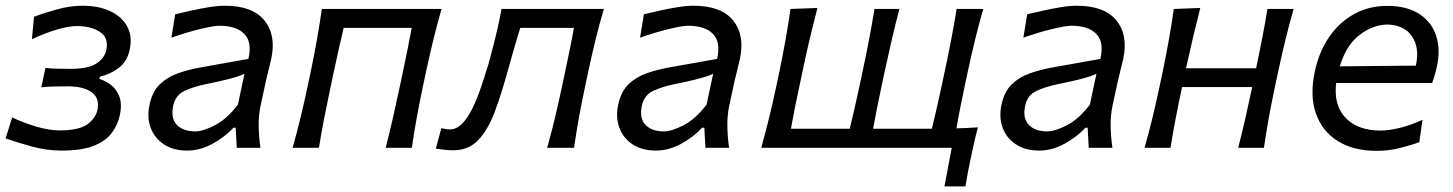

<svg xmlns="http://www.w3.org/2000/svg" viewBox="-20 -528 5191 686"><path d="M199.5 10Q145 10 90 -5.5Q35 -21 0 -33.5L23.5 -108.5Q63 -89.5 109 -75.8Q155 -62 195.5 -62Q266.5 -63 294.5 -85.5Q322.5 -108 328 -135Q337 -177 307.8 -198.2Q278.5 -219.5 222.5 -219.5Q194 -219.5 171.8 -219Q149.5 -218.5 127.5 -216L142.5 -285.5Q162 -283 183.5 -282.5Q205 -282 233.5 -282Q293 -282 323 -300.2Q353 -318.5 360 -350Q368.5 -392.5 338.2 -413.2Q308 -434 257 -435Q197 -435 94 -388L101.5 -468Q135 -481 182.5 -494.2Q230 -507.5 274.5 -507.5Q333 -507.5 374.2 -488Q415.5 -468.5 434.2 -434Q453 -399.5 444 -353.5Q435.5 -309 404.8 -285.8Q374 -262.5 337 -254L335 -246Q353 -241 373.5 -226.8Q394 -212.5 405.5 -185.5Q417 -158.5 408 -116Q401.5 -84.5 381.2 -55.5Q361 -26.5 318 -8.2Q275 10 199.5 10Z M649 10Q599.5 10 565.8 -12.2Q532 -34.5 518.2 -72Q504.5 -109.5 514.5 -155Q524.5 -201.5 551.8 -227.5Q579 -253.5 616.8 -266.5Q654.5 -279.5 696 -287L867.5 -317.5Q881.5 -377.5 853 -406.8Q824.5 -436 763.5 -436Q744 -436 696 -424.5Q648 -413 592.5 -393.5L606 -477Q630 -482.5 661.8 -489.8Q693.5 -497 725.5 -502.2Q757.5 -507.5 783.5 -507.5Q882.5 -507.5 925 -454.8Q967.5 -402 949 -317Q944 -294 937.2 -268Q930.5 -242 924 -210.5L911 -150.5Q904 -117.5 904.2 -80.2Q904.5 -43 910.5 0H826L822 -71.5H814Q783.5 -38.5 739.2 -14.2Q695 10 649 10ZM677.5 -58.5Q704.5 -58.5 747 -80Q789.5 -101.5 830 -154L853.5 -264.5Q844.5 -260 830.5 -255.2Q816.5 -250.5 790 -243.8Q763.5 -237 716.5 -227.5Q672 -218.5 639.2 -203.2Q606.5 -188 598.5 -149Q589.5 -104 612.5 -81.2Q635.5 -58.5 677.5 -58.5Z M1025.5 0Q1041 -55 1053.5 -106.5Q1066 -158 1079 -219L1089.5 -268.5Q1103.5 -336 1112.8 -388.8Q1122 -441.5 1130 -496H1557.5Q1542 -441.5 1529 -388.8Q1516 -336 1501.5 -268.5L1491 -219Q1478 -158 1468.8 -106.5Q1459.5 -55 1451.5 0H1358Q1372 -55 1383.8 -106.5Q1395.5 -158 1408.5 -219L1419 -268.5Q1429 -315.5 1436.5 -353.5Q1444 -391.5 1451 -428.5H1208Q1199 -391.5 1190.5 -353.5Q1182 -315.5 1172 -268.5L1161.5 -219Q1148.5 -158 1138.5 -106.8Q1128.5 -55.5 1119.5 0Z M1598.5 9Q1585 9 1567.2 7Q1549.5 5 1537 3L1557 -70Q1565 -68 1573.2 -66.8Q1581.5 -65.5 1586.5 -65.5Q1611 -65.5 1631 -86Q1651 -106.5 1667.8 -140.5Q1684.5 -174.5 1698.5 -216Q1712.5 -257.5 1725.5 -300Q1739 -349.5 1751.2 -399Q1763.5 -448.5 1772 -496H2137.5Q2121.5 -441.5 2108.5 -388.8Q2095.5 -336 2081 -268.5L2070.5 -219Q2057.5 -158 2048.2 -106.5Q2039 -55 2031 0H1935Q1950.5 -55.5 1962.8 -106.8Q1975 -158 1988 -219L1998.5 -268.5Q2008.5 -315.5 2016.2 -353.5Q2024 -391.5 2030.5 -428.5H1839Q1826.5 -389 1815 -348.5Q1803.5 -308 1792.5 -269Q1771 -191 1747.5 -128Q1724 -65 1689.2 -28Q1654.5 9 1598.5 9Z M2323.5 10Q2274 10 2240.2 -12.2Q2206.5 -34.5 2192.8 -72Q2179 -109.5 2189 -155Q2199 -201.5 2226.2 -227.5Q2253.5 -253.5 2291.2 -266.5Q2329 -279.5 2370.5 -287L2542 -317.5Q2556 -377.5 2527.5 -406.8Q2499 -436 2438 -436Q2418.5 -436 2370.5 -424.5Q2322.5 -413 2267 -393.5L2280.5 -477Q2304.5 -482.5 2336.2 -489.8Q2368 -497 2400 -502.2Q2432 -507.5 2458 -507.5Q2557 -507.5 2599.5 -454.8Q2642 -402 2623.5 -317Q2618.5 -294 2611.8 -268Q2605 -242 2598.5 -210.5L2585.5 -150.5Q2578.5 -117.5 2578.8 -80.2Q2579 -43 2585 0H2500.5L2496.5 -71.5H2488.5Q2458 -38.5 2413.8 -14.2Q2369.5 10 2323.5 10ZM2352 -58.5Q2379 -58.5 2421.5 -80Q2464 -101.5 2504.5 -154L2528 -264.5Q2519 -260 2505 -255.2Q2491 -250.5 2464.5 -243.8Q2438 -237 2391 -227.5Q2346.5 -218.5 2313.8 -203.2Q2281 -188 2273 -149Q2264 -104 2287 -81.2Q2310 -58.5 2352 -58.5Z M3354.5 138 3380.5 0H2700Q2715 -55 2727.8 -106.5Q2740.5 -158 2753.5 -219L2764 -269Q2778 -336 2787.2 -388.8Q2796.5 -441.5 2804.5 -496L2900.5 -499.5Q2886 -443.5 2873.2 -389.8Q2860.5 -336 2846.5 -269L2836 -219Q2826.5 -175 2819.2 -139Q2812 -103 2806 -68H3016Q3024.5 -103 3032.8 -139Q3041 -175 3050.5 -219L3061 -268.5Q3075.5 -336 3085.5 -388.8Q3095.5 -441.5 3104.5 -496H3193.5Q3179 -441 3166.8 -388.2Q3154.5 -335.5 3140 -268.5L3129.5 -219Q3120 -174.5 3113 -138.8Q3106 -103 3099.5 -68H3253.5Q3267 -68 3281.2 -68Q3295.5 -68 3309.5 -68Q3318 -103 3326.2 -139Q3334.5 -175 3344 -219L3354.5 -268.5Q3369 -336 3379 -388.8Q3389 -441.5 3398 -496H3493Q3477.5 -441.5 3464.5 -388.8Q3451.5 -336 3437 -268.5L3426.5 -219Q3417.5 -175 3410.2 -139.5Q3403 -104 3397.5 -69.5Q3416.5 -70 3435.8 -70.8Q3455 -71.5 3474 -73Q3466 -43 3459.8 -15.5Q3453.5 12 3448 39Q3437 89.5 3429.5 138Z M3693 10Q3643.5 10 3609.8 -12.2Q3576 -34.5 3562.2 -72Q3548.5 -109.5 3558.5 -155Q3568.5 -201.5 3595.8 -227.5Q3623 -253.5 3660.8 -266.5Q3698.5 -279.5 3740 -287L3911.5 -317.5Q3925.5 -377.5 3897 -406.8Q3868.5 -436 3807.5 -436Q3788 -436 3740 -424.5Q3692 -413 3636.5 -393.5L3650 -477Q3674 -482.5 3705.8 -489.8Q3737.5 -497 3769.5 -502.2Q3801.5 -507.5 3827.5 -507.5Q3926.5 -507.5 3969 -454.8Q4011.5 -402 3993 -317Q3988 -294 3981.2 -268Q3974.5 -242 3968 -210.5L3955 -150.5Q3948 -117.5 3948.2 -80.2Q3948.5 -43 3954.5 0H3870L3866 -71.5H3858Q3827.5 -38.5 3783.2 -14.2Q3739 10 3693 10ZM3721.5 -58.5Q3748.5 -58.5 3791 -80Q3833.5 -101.5 3874 -154L3897.5 -264.5Q3888.5 -260 3874.5 -255.2Q3860.5 -250.5 3834 -243.8Q3807.5 -237 3760.5 -227.5Q3716 -218.5 3683.2 -203.2Q3650.5 -188 3642.5 -149Q3633.5 -104 3656.5 -81.2Q3679.5 -58.5 3721.5 -58.5Z M4069.5 0Q4085 -55 4097.5 -106.5Q4110 -158 4123 -219L4133.5 -268.5Q4147.5 -336 4156.8 -388.8Q4166 -441.5 4174 -496L4268.5 -499.5Q4255 -447 4243 -396.2Q4231 -345.5 4217.5 -284H4468Q4481 -345.5 4490.5 -395Q4500 -444.5 4508.5 -496H4602Q4586.5 -441.5 4573.5 -388.8Q4560.5 -336 4546 -268.5L4535.5 -219Q4522.5 -158 4513.2 -106.5Q4504 -55 4496 0H4404Q4418 -55 4429.8 -106.2Q4441.5 -157.5 4454 -217H4203.5Q4190.5 -156.5 4180.8 -105.8Q4171 -55 4162 0Z M4899 11Q4815.5 11 4759.5 -24.2Q4703.5 -59.5 4681.5 -123Q4659.5 -186.5 4677.5 -271.5Q4692.5 -343 4729 -396Q4765.5 -449 4818.5 -478Q4871.5 -507 4936 -507Q5007 -507 5051.5 -477.8Q5096 -448.5 5111.8 -398.5Q5127.5 -348.5 5113 -286Q5110 -272.5 5105.5 -258Q5101 -243.5 5097 -231.5H4754Q4744.5 -152 4787.8 -106.8Q4831 -61.5 4913.5 -61.5Q4941.5 -61.5 4981 -71Q5020.5 -80.5 5062.5 -100L5051 -20Q5024.5 -10 4983.2 0.5Q4942 11 4899 11ZM4936.5 -440.5Q4882.5 -438.5 4836 -402Q4789.5 -365.5 4767 -291L5038.5 -293.5L5039 -295Q5052.5 -357.5 5025 -398Q4997.5 -438.5 4936.5 -440.5Z"/></svg>

Font: Commissioner Flair
Style: Italic
Weight: 400
Italic angle: -12°
Designer: Kostas Bartsokas
Foundry: Kostas Bartsokas
Version: Version 1.000; ttfautohint (v1.8.3)